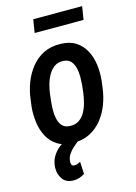

<svg xmlns="http://www.w3.org/2000/svg" viewBox="-135 -780 755 1063"><g transform="rotate(-15 242.0 -249.0)"><path d="M31.2 -242.7 36.6 -284.7Q42.5 -333.5 60.1 -379.2Q77.6 -424.8 107.2 -461.4Q136.7 -498 178.5 -518.8Q220.2 -539.6 274.9 -538.1Q327.6 -537.1 362.3 -514.6Q397 -492.2 416.5 -455.6Q436 -418.9 441.9 -374.8Q447.8 -330.6 443.4 -285.2L438 -242.7Q432.1 -194.3 414.6 -148.4Q397 -102.5 367.4 -66.4Q337.9 -30.3 296.1 -9.5Q254.4 11.2 199.7 9.8Q146.5 8.8 112.1 -13.7Q77.6 -36.1 58.3 -72.5Q39.1 -108.9 33 -153.3Q26.9 -197.8 31.2 -242.7ZM147.9 -285.2 143.1 -241.7Q141.1 -222.2 140.4 -196Q139.6 -169.9 145.3 -144.8Q150.9 -119.6 165.8 -103Q180.7 -86.4 208.5 -85.4Q240.2 -83.5 262 -98.4Q283.7 -113.3 296.9 -137.7Q310.1 -162.1 317.1 -189.9Q324.2 -217.8 327.6 -243.2L332.5 -285.6Q334 -305.2 334.5 -331.5Q335 -357.9 329.3 -382.8Q323.7 -407.7 309.1 -424.6Q294.4 -441.4 266.1 -442.9Q235.8 -444.8 214.6 -429.4Q193.4 -414.1 179.7 -389.6Q166 -365.2 158.4 -337.2Q150.9 -309.1 147.9 -285.2ZM182.6 -26.4 234.4 2.9Q218.8 16.1 201.9 30.5Q185.1 44.9 172.9 62.7Q160.6 80.6 158.7 102.1Q157.2 112.8 160.4 121.8Q163.6 130.9 176.3 131.3Q185.1 132.3 194.1 128.7Q203.1 125 211.9 120.6L215.3 190.9Q201.2 200.7 184.6 205.8Q168 210.9 150.4 210.9Q109.9 210.9 89.4 182.9Q68.8 154.8 69.8 116.7Q71.3 81.5 86.9 54.7Q102.5 27.8 127.9 8.1Q153.3 -11.7 182.6 -26.4ZM445.8 -709 433.6 -633.3H153.3L165.5 -709Z"/></g></svg>

Font: Roboto Condensed Medium
Style: Italic
Weight: 500
Italic angle: -12°
Designer: Christian Robertson
Foundry: Google
Version: Version 3.0; 2020